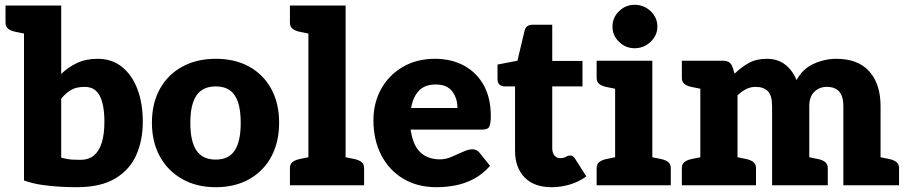

<svg xmlns="http://www.w3.org/2000/svg" viewBox="-20 -772 3786 800"><path d="M299 8Q269 8 230.5 6Q192 4 152.5 -2Q113 -8 80 -20V-749H235V-464Q264 -492 301 -509.5Q338 -527 387 -527Q446 -527 488 -493.5Q530 -460 552.5 -401Q575 -342 575 -264Q575 -188 548 -126.5Q521 -65 460.5 -28.5Q400 8 299 8ZM316 -106Q349 -106 371 -124Q393 -142 404 -177.5Q415 -213 415 -264Q415 -336 395.5 -373Q376 -410 333 -410Q299 -410 277.5 -398Q256 -386 235 -361V-115Q263 -108 278.5 -107Q294 -106 316 -106ZM100 -749 86 -631 42 -640Q24 -644 13.5 -652.5Q3 -661 3 -678V-749Z M879 -527Q959 -527 1018 -494.5Q1077 -462 1110 -402Q1143 -342 1143 -261Q1143 -180 1110.5 -119.5Q1078 -59 1018.5 -25.5Q959 8 879 8Q800 8 740 -25.5Q680 -59 646.5 -119.5Q613 -180 613 -261Q613 -342 646.5 -402Q680 -462 740 -494.5Q800 -527 879 -527ZM879 -107Q933 -107 958 -145Q983 -183 983 -260Q983 -312 972 -345.5Q961 -379 938 -395.5Q915 -412 879 -412Q843 -412 819.5 -395.5Q796 -379 784.5 -345.5Q773 -312 773 -260Q773 -183 798.5 -145Q824 -107 879 -107Z M1265 0V-749H1420V0ZM1188 0V-71Q1188 -88 1198.5 -96.5Q1209 -105 1227 -109L1271 -118L1285 0ZM1400 0 1414 -118 1458 -109Q1476 -105 1486.5 -96.5Q1497 -88 1497 -71V0ZM1285 -749 1271 -631 1227 -640Q1209 -644 1198.5 -652.5Q1188 -661 1188 -678V-749Z M1799 8Q1719 8 1660 -27.5Q1601 -63 1568.5 -126Q1536 -189 1536 -271Q1536 -343 1568 -401Q1600 -459 1658 -493Q1716 -527 1792 -527Q1862 -527 1914.5 -498Q1967 -469 1996 -416Q2025 -363 2025 -289Q2025 -258 2019 -245Q2013 -232 1990 -232H1691Q1691 -229 1691.5 -226.5Q1692 -224 1693 -221Q1703 -162 1734 -135Q1765 -108 1813 -108Q1837 -108 1861.5 -118.5Q1886 -129 1909 -139.5Q1932 -150 1949 -150Q1965 -150 1977 -137L2022 -81Q1991 -46 1954 -26.5Q1917 -7 1877.5 0.5Q1838 8 1799 8ZM1693 -322H1886Q1886 -362 1864.5 -391Q1843 -420 1795 -420Q1751 -420 1726 -394.5Q1701 -369 1693 -322Z M2278 8Q2205 8 2165.5 -33Q2126 -74 2126 -144V-412H2082Q2070 -412 2061.5 -419.5Q2053 -427 2053 -442V-503L2136 -519L2166 -645Q2172 -669 2200 -669H2281V-518H2407V-412H2281V-154Q2281 -136 2290 -124.5Q2299 -113 2315 -113Q2326 -113 2332.5 -116Q2339 -119 2344 -121.5Q2349 -124 2356 -124Q2367 -124 2376 -111L2423 -37Q2393 -15 2355.5 -3.5Q2318 8 2278 8Z M2543 0V-519H2698V0ZM2466 0V-71Q2466 -88 2476.5 -96.5Q2487 -105 2505 -109L2549 -118L2563 0ZM2678 0 2692 -118 2736 -109Q2754 -105 2764.5 -96.5Q2775 -88 2775 -71V0ZM2563 -519 2549 -401 2505 -410Q2487 -414 2476.5 -422.5Q2466 -431 2466 -448V-519ZM2624 -571Q2587 -571 2559.5 -597.5Q2532 -624 2532 -661Q2532 -699 2559.5 -725.5Q2587 -752 2624 -752Q2663 -752 2691 -725.5Q2719 -699 2719 -661Q2719 -624 2690.5 -597.5Q2662 -571 2624 -571Z M2898 0V-519H2994Q3023 -519 3032 -493L3041 -465Q3067 -491 3099 -509Q3131 -527 3174 -527Q3221 -527 3252 -502.5Q3283 -478 3299 -438Q3324 -485 3370 -506Q3416 -527 3465 -527Q3555 -527 3602 -474.5Q3649 -422 3649 -330V0H3494V-330Q3494 -370 3477 -390Q3460 -410 3425 -410Q3394 -410 3373 -389.5Q3352 -369 3352 -330V0H3197V-330Q3197 -374 3179.5 -392Q3162 -410 3128 -410Q3107 -410 3088.5 -400.5Q3070 -391 3053 -375V0ZM2821 0V-71Q2821 -88 2831.5 -96.5Q2842 -105 2860 -109L2904 -118L2918 0ZM3033 0 3047 -118 3091 -109Q3109 -105 3119.5 -96.5Q3130 -88 3130 -71V0ZM3332 0 3346 -118 3390 -109Q3408 -105 3418.5 -96.5Q3429 -88 3429 -71V0ZM2918 -519 2904 -401 2860 -410Q2842 -414 2831.5 -422.5Q2821 -431 2821 -448V-519ZM3629 0 3643 -118 3687 -109Q3705 -105 3715.5 -96.5Q3726 -88 3726 -71V0Z"/></svg>

Font: Aleo Black
Style: Regular
Weight: 900
Designer: Alessio Laiso
Foundry: Alessio Laiso
Version: Version 2.001;gftools[0.9.29]